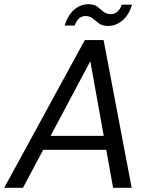

<svg xmlns="http://www.w3.org/2000/svg" viewBox="-34 -890 718 910"><path d="M-14 0 368 -700H457L590 0H502L394 -600L75 0ZM118 -180 152 -246H504L515 -180ZM272 -769Q288 -819 318 -844.5Q348 -870 385 -870Q412 -870 427 -858.5Q442 -847 456 -835Q470 -823 492 -823Q508 -823 522 -834.5Q536 -846 543 -868H592Q577 -819 546.5 -793Q516 -767 478 -767Q451 -767 435 -779Q419 -791 405.5 -802.5Q392 -814 371 -814Q354 -814 341 -803Q328 -792 320 -769Z"/></svg>

Font: DM Sans 17pt
Style: Italic
Weight: 400
Italic angle: -10°
Version: Version 4.004;gftools[0.9.30]